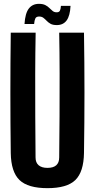

<svg xmlns="http://www.w3.org/2000/svg" viewBox="-20 -970 493 999"><path d="M227 9Q125.5 9 81.5 -33.2Q37.5 -75.5 36 -174Q34 -329.5 34 -487.2Q34 -645 36 -800H165.5Q163.5 -696.5 163.2 -585.8Q163 -475 163.5 -364.5Q164 -254 165 -150.5Q165 -124 181 -110.2Q197 -96.5 227 -96.5Q257.5 -96.5 272.8 -110.2Q288 -124 288 -150.5Q289 -254 289.8 -364.5Q290.5 -475 290.2 -585.8Q290 -696.5 288 -800H417Q419.5 -645 419.5 -487.2Q419.5 -329.5 417 -174Q415.5 -75.5 372 -33.2Q328.5 9 227 9ZM297 -939.5H347Q344.5 -888 326.8 -863.8Q309 -839.5 275.5 -839.5Q255 -839.5 243 -846.2Q231 -853 222.8 -861.8Q214.5 -870.5 205.8 -877.2Q197 -884 183.5 -884Q168.5 -884 163.8 -873.8Q159 -863.5 157.5 -845H107.5Q111 -901 130 -925.5Q149 -950 182.5 -950Q203 -950 215.8 -943.5Q228.5 -937 237 -928.2Q245.5 -919.5 254 -912.8Q262.5 -906 275 -906Q287.5 -906 291.8 -914.5Q296 -923 297 -939.5Z"/></svg>

Font: Big Shoulders Display Thin ExtraBold
Style: Regular
Weight: 800
Version: Version 2.002